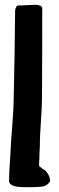

<svg xmlns="http://www.w3.org/2000/svg" viewBox="-20 -767 247 800"><path d="M18 -18C14 10 54 13 86 13C107 13 130 13 151 11C170 10 183 -1 189 -13C188 -32 179 -46 169 -56V-57C160 -61 153 -67 143 -75V-84C143 -91 143 -98 144 -106V-107C144 -124 145 -139 146 -156C146 -229 155 -290 155 -372C156 -507 156 -641 156 -733C156 -742 142 -747 127 -747C117 -747 101 -746 60 -744H52C47 -738 43 -730 43 -722C42 -607 40 -477 37 -353C36 -279 25 -186 23 -119C21 -87 18 -49 18 -18Z"/></svg>

Font: Vapor
Style: Bd
Weight: 700
Foundry: Cannot Into Space Fonts
Version: Version 0.179